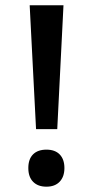

<svg xmlns="http://www.w3.org/2000/svg" viewBox="-20 -685 347 718"><path d="M220.9 -56.6Q220.9 -24.3 203.2 -5.6Q185.5 13.1 153.7 13.1Q121.8 13.1 103.9 -5.1Q85.9 -23.3 85.9 -56.6Q85.9 -90 103.6 -107.7Q121.3 -125.4 153.7 -125.4Q186 -125.4 203.5 -107.2Q220.9 -89 220.9 -56.6ZM217.4 -665.3 194.1 -202.2H114.8L91 -665.3Z"/></svg>

Font: Khula Semibold
Style: Regular
Weight: 600
Designer: Erin McLaughlin, Steve Matteson
Version: Version 1.000;PS 1.0;hotconv 1.0.72;makeotf.lib2.5.5900; ttf